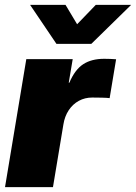

<svg xmlns="http://www.w3.org/2000/svg" viewBox="-20 -764 555 784"><path d="M0.5 0 87.4 -522.5H276.9L260.7 -426.3H263.2Q286.1 -480 320.1 -502Q354 -523.9 405.3 -523.9Q418.9 -523.9 430.7 -523.4Q442.4 -522.9 454.1 -522L427.7 -363.3Q417 -364.7 395.8 -365.2Q374.5 -365.7 356.4 -365.7Q326.7 -365.7 302 -352.3Q277.3 -338.9 260.7 -314Q244.1 -289.1 238.8 -255.4L196.3 0ZM247.6 -744.1 294.9 -665 371.1 -744.1H514.6V-743.2L353 -585H210.4L103.5 -743.2V-744.1Z"/></svg>

Font: Inter 28pt Black
Style: Italic
Weight: 900
Italic angle: -9.3988°
Designer: Rasmus Andersson
Foundry: rsms
Version: Version 4.001;git-66647c0bb